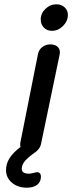

<svg xmlns="http://www.w3.org/2000/svg" viewBox="-20 -713 366 891"><path d="M295 -644Q295 -615 272.5 -592.5Q250 -570 221 -570Q198 -570 183.5 -585Q169 -600 169 -623Q169 -651 191 -672Q213 -693 242 -693Q265 -693 280 -679Q295 -665 295 -644ZM258 -470Q258 -464 257 -461L171 -48Q168 -31 158 -20Q153 -14 147 -9Q114 14 97.5 32Q81 50 81 71Q81 93 115 93Q121 93 135 89.5Q149 86 153 86Q160 86 165 91.5Q170 97 170 106Q170 131 152.5 144.5Q135 158 104 158Q63 158 35.5 135Q8 112 8 76Q8 46 25 20Q42 -6 75 -31Q73 -39 74 -49L156 -461Q160 -482 176 -494.5Q192 -507 214 -507Q234 -507 246 -497Q258 -487 258 -470Z"/></svg>

Font: Mali Medium
Style: Italic
Weight: 500
Italic angle: -10°
Version: Version 1.000; ttfautohint (v1.6)